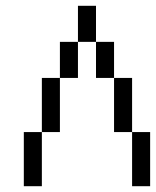

<svg xmlns="http://www.w3.org/2000/svg" viewBox="-20 -645 540 665"><path d="M62.5 -187.5V0H125V-187.5ZM437.5 -187.5V0H500V-187.5ZM125 -187.5H187.5V-375H125ZM437.5 -187.5V-375H375V-187.5ZM187.5 -375H250Q250 -375 250 -500H187.5Q187.5 -500 187.5 -375ZM375 -375Q375 -375 375 -500H312.5Q312.5 -500 312.5 -375ZM250 -500H312.5Q312.5 -500 312.5 -625H250Q250 -625 250 -500Z"/></svg>

Font: BFUnifontExMono
Style: Regular
Weight: 500
Version: Version 15.0.06